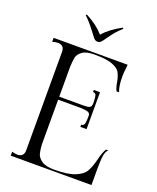

<svg xmlns="http://www.w3.org/2000/svg" viewBox="-168 -1034 926 1133"><g transform="rotate(20 295.0 -468.0)"><path d="M570 -226Q556 -213 551.5 -185Q547 -157 547 -102V0H40V-25Q59 -19 75 -19Q94 -19 104.5 -29.5Q115 -40 115 -60V-680Q115 -700 104.5 -710.5Q94 -721 75 -721Q59 -721 40 -715V-740H505L502 -711Q499 -692 499 -662Q499 -603 513 -570H497Q486 -591 481 -625Q474 -661 462 -681.5Q450 -702 413 -716Q376 -730 302 -730Q249 -730 225 -712Q201 -694 196.5 -673.5Q192 -653 190 -615V-425H328Q357 -425 368.5 -426.5Q380 -428 386 -435Q392 -442 392 -459Q392 -489 388.5 -504Q385 -519 368 -519V-532H407V-300H368V-314Q385 -314 388.5 -330.5Q392 -347 392 -378Q392 -394 378.5 -399.5Q365 -405 328 -406H190V-125Q192 -91 198 -68.5Q204 -46 229.5 -28Q255 -10 308 -10Q394 -10 439 -28.5Q484 -47 500 -74.5Q516 -102 528 -149Q540 -200 556 -226ZM251 -839 234 -861Q202 -903 172 -931L178 -936Q246 -901 290 -852H292Q329 -896 403 -936L409 -931Q382 -907 366.5 -888Q351 -869 330 -839Q319 -823 311 -815Q303 -807 290 -807Q280 -807 273 -813Q266 -819 260 -827Q254 -835 251 -839Z"/></g></svg>

Font: Viaoda Libre
Style: Regular
Weight: 400
Designer: Gydient
Version: Version 2.000